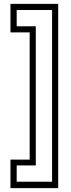

<svg xmlns="http://www.w3.org/2000/svg" viewBox="-20 -770 368 990"><path d="M280 200H34V53H133V-603H34V-750H280ZM248.5 167V-718.5H66V-634.5H164.5V83H66V167Z"/></svg>

Font: Tourney Thin Light
Style: Regular
Weight: 300
Version: Version 1.015